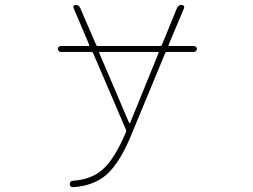

<svg xmlns="http://www.w3.org/2000/svg" viewBox="-20 -565 1040 789"><path d="M280.3 177.7Q353.5 172.9 400.4 132.8Q451.2 88.9 498 -23.4Q499 -27.3 498 -31.2L362.3 -347.7Q360.4 -351.6 356.4 -351.6H230.5Q224.6 -351.6 221.2 -355.5Q217.8 -359.4 217.8 -364.3Q217.8 -369.1 221.2 -372.6Q224.6 -376 230.5 -376H343.8Q347.7 -376 346.7 -380.9L282.2 -532.2Q280.3 -536.1 282.7 -540.5Q285.2 -544.9 290 -544.9Q303.7 -544.9 309.6 -532.2L375 -380.9Q377 -376 380.9 -376H639.6Q643.6 -376 645.5 -380.9L707 -531.2Q712.9 -544.9 727.5 -544.9Q732.4 -544.9 735.4 -540.5Q738.3 -536.1 736.3 -531.2L672.9 -380.9Q671.9 -376 675.8 -376H776.4Q782.2 -376 785.6 -372.6Q789.1 -369.1 789.1 -364.3Q789.1 -359.4 785.6 -355.5Q782.2 -351.6 776.4 -351.6H665Q661.1 -351.6 659.2 -347.7L526.4 -27.3Q475.6 102.5 416 154.3Q362.3 199.2 280.3 204.1Q280.3 204.1 279.3 204.1Q274.4 204.1 270.5 201.2Q266.6 197.3 266.6 191.4Q266.6 185.5 270.5 181.6Q274.4 177.7 280.3 177.7ZM510.7 -59.6Q511.7 -58.6 512.7 -58.6Q513.7 -58.6 514.6 -59.6L631.8 -347.7Q632.8 -351.6 628.9 -351.6H390.6Q386.7 -351.6 387.7 -347.7Z"/></svg>

Font: Rounded-X Mgen+ 2m thin
Style: Regular
Weight: 100
Designer: [Source Han Sans]
Ryoko NISHIZUKA  (kana & ideographs); Paul D. Hunt (Latin, Greek & Cyrillic); Wenlong ZHANG  (bopomofo
Version: Version 1.059.20150602